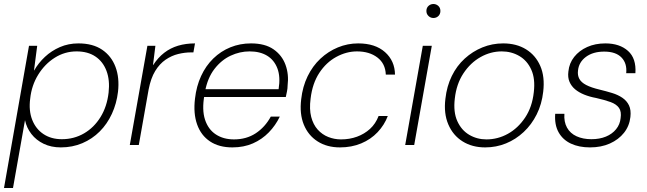

<svg xmlns="http://www.w3.org/2000/svg" viewBox="-37 -725 3236 960"><path d="M-17 215 108 -496H149L133 -373H134Q155 -410 187.5 -440.5Q220 -471 262.5 -489.5Q305 -508 355 -508Q427 -508 473.5 -476.5Q520 -445 540.5 -390.5Q561 -336 553 -266Q546 -207 522.5 -156Q499 -105 461.5 -67.5Q424 -30 374.5 -9Q325 12 267 12Q219 12 181.5 -6Q144 -24 120 -55Q96 -86 88 -124L28 215ZM272 -29Q333 -29 383 -58Q433 -87 465.5 -139.5Q498 -192 506 -262Q513 -324 495.5 -370.5Q478 -417 440 -442.5Q402 -468 346 -468Q287 -468 237 -436.5Q187 -405 154 -351.5Q121 -298 114 -232Q106 -172 124 -126Q142 -80 180.5 -54.5Q219 -29 272 -29Z M612 0 700 -496H740L728 -400H729Q753 -437 784 -461Q815 -485 853.5 -496.5Q892 -508 938 -508L930 -463H917Q887 -463 854 -455Q821 -447 791 -426.5Q761 -406 739 -370Q717 -334 706 -277L657 0Z M1125 12Q1058 12 1013 -18Q968 -48 948.5 -103Q929 -158 938 -232Q945 -294 968.5 -345Q992 -396 1029.5 -432.5Q1067 -469 1115 -488.5Q1163 -508 1218 -508Q1288 -508 1330.5 -478.5Q1373 -449 1390.5 -401Q1408 -353 1401 -297Q1401 -283 1398 -268.5Q1395 -254 1392 -240H971L978 -279H1356Q1366 -341 1350 -383Q1334 -425 1298.5 -446.5Q1263 -468 1211 -468Q1162 -468 1116 -446.5Q1070 -425 1035.5 -380.5Q1001 -336 988 -267L985 -249Q972 -176 988 -127Q1004 -78 1042 -53Q1080 -28 1133 -28Q1195 -28 1241.5 -58.5Q1288 -89 1317 -142H1362Q1341 -98 1307 -63Q1273 -28 1227.5 -8Q1182 12 1125 12Z M1663 12Q1598 12 1551 -18Q1504 -48 1482 -102Q1460 -156 1469 -229Q1476 -292 1501 -343.5Q1526 -395 1565 -431.5Q1604 -468 1652.5 -488Q1701 -508 1754 -508Q1839 -508 1888 -464.5Q1937 -421 1938 -352H1892Q1890 -407 1850 -437.5Q1810 -468 1748 -468Q1695 -468 1644.5 -440.5Q1594 -413 1559.5 -360.5Q1525 -308 1516 -232Q1509 -179 1519 -140.5Q1529 -102 1551.5 -77Q1574 -52 1604.5 -40Q1635 -28 1668 -28Q1711 -28 1748 -41.5Q1785 -55 1813 -80.5Q1841 -106 1856 -145H1902Q1885 -100 1851 -64Q1817 -28 1769 -8Q1721 12 1663 12Z M1989 0 2077 -496H2122L2034 0ZM2130 -635Q2116 -635 2105.5 -645Q2095 -655 2095 -670Q2095 -686 2105.5 -695.5Q2116 -705 2130 -705Q2144 -705 2154.5 -695.5Q2165 -686 2165 -670Q2165 -655 2155 -645Q2145 -635 2130 -635Z M2389 12Q2324 12 2276 -18Q2228 -48 2204.5 -103Q2181 -158 2190 -231Q2197 -294 2222 -345Q2247 -396 2286.5 -432Q2326 -468 2375 -488Q2424 -508 2479 -508Q2545 -508 2593 -478.5Q2641 -449 2664.5 -395Q2688 -341 2679 -266Q2672 -204 2646.5 -153Q2621 -102 2581.5 -65Q2542 -28 2493 -8Q2444 12 2389 12ZM2395 -28Q2452 -28 2502.5 -56Q2553 -84 2588.5 -137Q2624 -190 2632 -264Q2640 -331 2619.5 -376.5Q2599 -422 2559.5 -445Q2520 -468 2472 -468Q2416 -468 2365.5 -439.5Q2315 -411 2280 -358Q2245 -305 2237 -232Q2229 -165 2249.5 -119.5Q2270 -74 2309 -51Q2348 -28 2395 -28Z M2913 12Q2858 12 2817.5 -7Q2777 -26 2756 -63.5Q2735 -101 2739 -156H2785Q2782 -116 2798 -87Q2814 -58 2846 -43.5Q2878 -29 2920 -29Q2961 -29 2992.5 -42Q3024 -55 3043.5 -79Q3063 -103 3066 -134Q3071 -167 3058 -185.5Q3045 -204 3016.5 -214.5Q2988 -225 2944 -235Q2911 -241 2884 -252Q2857 -263 2838.5 -278.5Q2820 -294 2810.5 -316Q2801 -338 2805 -368Q2809 -409 2834 -440.5Q2859 -472 2899 -490Q2939 -508 2990 -508Q3061 -508 3103 -470.5Q3145 -433 3140 -359H3094Q3099 -408 3070.5 -437.5Q3042 -467 2984 -467Q2928 -467 2892.5 -440.5Q2857 -414 2853 -372Q2850 -349 2859.5 -331Q2869 -313 2894 -300Q2919 -287 2961 -277Q2994 -269 3023.5 -260Q3053 -251 3075 -236Q3097 -221 3108 -198Q3119 -175 3115 -140Q3110 -95 3083 -61Q3056 -27 3012.5 -7.5Q2969 12 2913 12Z"/></svg>

Font: DM Sans 28pt ExtraLight
Style: Italic
Weight: 250
Italic angle: -10°
Version: Version 4.004;gftools[0.9.30]